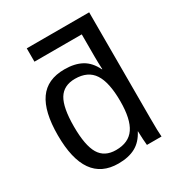

<svg xmlns="http://www.w3.org/2000/svg" viewBox="-174 -842 903 968"><g transform="rotate(-30 278.0 -358.0)"><path d="M40 -266.6C40 -82.4 104.8 9.8 234.4 9.8C274.4 9.8 307.7 2.5 334.2 -12C360.8 -26.4 382.3 -49.8 398.9 -82H399.9C399.9 -71.9 400.6 -56.5 401.9 -35.6C403.2 -14.8 404.1 -2.9 404.8 0H489.7C487.8 -17.6 486.8 -53.9 486.8 -108.9V-724.6H123.5V-647H398.9V-518.1C398.9 -496.9 399.6 -472 400.9 -443.4H398.9C382.6 -477.2 361.1 -501.5 334.2 -516.1C307.4 -530.8 274.1 -538.1 234.4 -538.1C167.6 -538.1 118.6 -515.6 87.2 -470.7C55.7 -425.8 40 -357.7 40 -266.6ZM132.3 -263.7C132.3 -337.2 142.1 -390.1 161.6 -422.1C181.2 -454.2 212.9 -470.2 256.8 -470.2C306.6 -470.2 342.8 -453.1 365.2 -418.9C387.7 -384.8 398.9 -331.2 398.9 -258.3C398.9 -188.6 387.7 -137.4 365.2 -104.5C342.8 -71.6 307 -55.2 257.8 -55.2C213.5 -55.2 181.6 -71.6 161.9 -104.5C142.2 -137.4 132.3 -190.4 132.3 -263.7Z"/></g></svg>

Font: Arimo
Style: Regular
Weight: 400
Designer: Steve Matteson
Foundry: Monotype Imaging Inc.
Version: Version 1.32